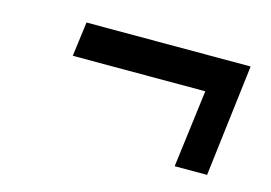

<svg xmlns="http://www.w3.org/2000/svg" viewBox="-51 -461 639 452"><g transform="rotate(15 269.0 -235.5)"><path d="M101 -288H424L400 -99H479L512 -372H112Z"/></g></svg>

Font: Falling Sky
Style: CondObl
Weight: 400
Designer: Paul D. Hunt
Foundry: Adobe Systems Incorporated
Version: Version 1.02